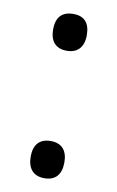

<svg xmlns="http://www.w3.org/2000/svg" viewBox="-66 -547 363 595"><g transform="rotate(10 115.0 -249.5)"><path d="M63 -450C63 -413 81 -392 116 -392C149 -392 169 -412 169 -450C169 -489 151 -508 117 -508C80 -508 63 -487 63 -450ZM63 -50C63 -14 80 9 116 9C152 9 169 -13 169 -50C169 -86 152 -108 116 -108C80 -108 63 -86 63 -50Z"/></g></svg>

Font: Noto Sans Armenian Condensed
Style: Regular
Weight: 400
Width: 3
Designer: Monotype Design Team
Foundry: Monotype Imaging Inc.
Version: Version 2.008